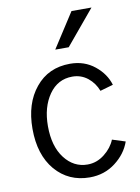

<svg xmlns="http://www.w3.org/2000/svg" viewBox="-90 -855 682 933"><g transform="rotate(-10 251.0 -388.0)"><path d="M218.8 -623Q246.1 -666 329.1 -793.9Q353.5 -793.9 427.7 -793.9Q392.6 -751 285.2 -623Q268.6 -623 218.8 -623ZM43 -262.7Q43 -387.7 106.4 -464.8Q169.9 -543 277.3 -543Q347.7 -543 398.4 -502Q448.2 -461.9 464.8 -406.2Q443.4 -400.4 400.4 -387.7Q385.7 -426.8 353.5 -453.1Q320.3 -479.5 277.3 -479.5Q205.1 -479.5 162.1 -418Q119.1 -356.4 119.1 -262.7Q119.1 -163.1 164.1 -104.5Q209 -45.9 277.3 -45.9Q323.2 -45.9 361.3 -76.2Q398.4 -105.5 414.1 -144.5Q435.5 -137.7 478.5 -124Q458 -65.4 404.3 -24.4Q349.6 17.6 277.3 17.6Q172.9 17.6 107.4 -58.6Q43 -134.8 43 -262.7Z"/></g></svg>

Font: Gothic A1
Style: Regular
Weight: 400
Designer: HanYang I&C Co.,Ltd.
Version: Version 2.50